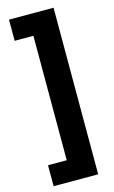

<svg xmlns="http://www.w3.org/2000/svg" viewBox="-134 -777 587 991"><g transform="rotate(-15 159.5 -281.0)"><path d="M23 52H123V-613H23V-726H261V164H23Z"/></g></svg>

Font: Noto Sans SemiCondensed ExtraBold
Style: Regular
Weight: 800
Width: 4
Designer: Monotype Design Team
Foundry: Monotype Imaging Inc.
Version: Version 2.013; ttfautohint (v1.8.4.7-5d5b)